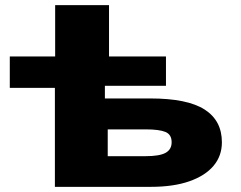

<svg xmlns="http://www.w3.org/2000/svg" viewBox="-20 -725 937 745"><path d="M193 0V-384H18V-506H194V-705H403V-506H624V-392H387V-343H563Q707 -343 774 -300Q841 -257 841 -173Q841 -120 808.5 -81.5Q776 -43 714.5 -21.5Q653 0 565 0ZM398 -119H545Q599 -119 622.5 -132Q646 -145 646 -173Q646 -203 622 -213Q598 -223 545 -223H398Z"/></svg>

Font: Nunito Sans 7pt Expanded Black
Style: Regular
Weight: 900
Width: 7
Designer: Vernon Adams
Foundry: Vernon Adams
Version: Version 3.101;gftools[0.9.27]